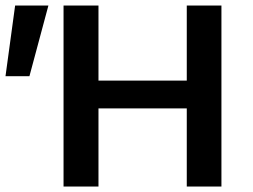

<svg xmlns="http://www.w3.org/2000/svg" viewBox="-46 -678 918 698"><path d="M633 0V-658H759V0ZM185 0V-658H312V0ZM224 -284V-385H720V-284ZM61 -401H-26L9 -658H130Z"/></svg>

Font: Ysabeau
Style: Bold
Weight: 700
Designer: Christian Thalmann (Catharsis Fonts)
Version: Version 2.000;gftools[0.9.27.dev2+g8671c4b]